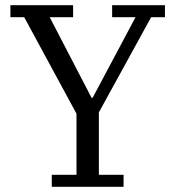

<svg xmlns="http://www.w3.org/2000/svg" viewBox="-20 -718 675 738"><path d="M179 -46H274V-281L73 -652H20V-698H261V-652H171L332 -342H336L501 -652H411V-698H614V-652H561L360 -286V-46H455V0H179Z"/></svg>

Font: IBM Plex Serif
Style: Regular
Weight: 400
Designer: Mike Abbink, Paul van der Laan, Pieter van Rosmalen
Foundry: Bold Monday
Version: Version 2.6